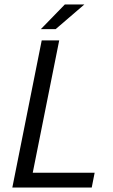

<svg xmlns="http://www.w3.org/2000/svg" viewBox="-20 -836 502 856"><path d="M166 -656H244L126 -66H402L389 0H35ZM269 -816H356L228 -706H162Z"/></svg>

Font: mr_Source Sans Pro
Style: Italic
Weight: 400
Italic angle: -11°
Designer: Paul D. Hunt
Foundry: Adobe Systems Incorporated
Version: Version 1.036;July 10, 2024;FontCreator 11.5.0.2430 64-bit